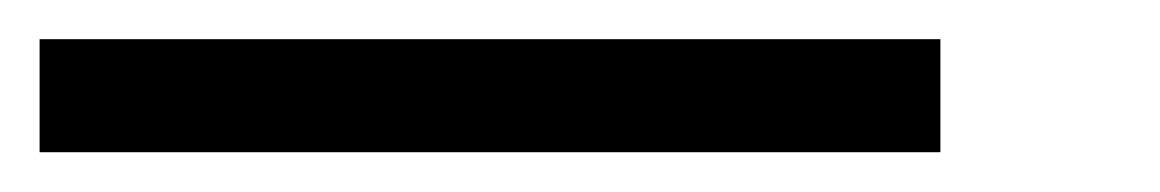

<svg xmlns="http://www.w3.org/2000/svg" viewBox="-20 -282 586 97"><path d="M455.1 -205.1H0V-262.2H455.1Z"/></svg>

Font: Anonymous Pro
Style: Regular
Weight: 400
Monospace: yes
Designer: Mark Simonson
Version: Version 1.003